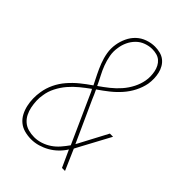

<svg xmlns="http://www.w3.org/2000/svg" viewBox="-221 -838 941 941"><g transform="rotate(45 250.0 -367.5)"><path d="M175 8Q151 8 128.5 2Q106 -4 89 -18Q72 -32 61.5 -52Q51 -72 46 -94.5Q41 -117 40.5 -140.5Q40 -164 44 -188Q49 -220 63.5 -250.5Q78 -281 100.5 -307Q123 -333 149.5 -354.5Q176 -376 204 -395Q191 -421 178.5 -446Q166 -471 155.5 -498Q145 -525 140 -554Q135 -583 140 -613Q144 -638 155.5 -663Q167 -688 186.5 -706.5Q206 -725 232 -734Q258 -743 283 -743Q301 -743 319 -738.5Q337 -734 350.5 -723.5Q364 -713 373 -697.5Q382 -682 386 -664.5Q390 -647 390.5 -628.5Q391 -610 388 -591Q382 -560 367 -530.5Q352 -501 330 -476Q308 -451 281.5 -430Q255 -409 227 -390Q233 -378 238 -366.5Q243 -355 248 -343L345 -129Q348 -134 351 -139.5Q354 -145 357 -151L428 -285H450L373 -142Q369 -134 364 -125Q359 -116 355 -108L402 0H381L341 -88Q328 -67 309.5 -49Q291 -31 269 -18.5Q247 -6 223 1Q199 8 175 8ZM219 -406Q245 -424 269.5 -443.5Q294 -463 314.5 -486.5Q335 -510 349 -537.5Q363 -565 368 -593Q371 -609 370.5 -625Q370 -641 367 -656Q364 -671 357 -684.5Q350 -698 339 -707.5Q328 -717 313 -721Q298 -725 282 -725Q261 -725 238.5 -717Q216 -709 199 -692Q182 -675 172 -653.5Q162 -632 159 -610Q154 -582 159 -554.5Q164 -527 173.5 -502Q183 -477 195.5 -453.5Q208 -430 219 -406ZM178 -10Q201 -10 224 -17.5Q247 -25 267 -38.5Q287 -52 303 -70.5Q319 -89 333 -109L231 -336Q226 -347 221.5 -357.5Q217 -368 211 -378Q186 -360 161.5 -340Q137 -320 116.5 -296Q96 -272 81.5 -243.5Q67 -215 63 -186Q59 -165 60 -144Q61 -123 65 -103Q69 -83 78 -65Q87 -47 102 -34Q117 -21 137 -15.5Q157 -10 178 -10Z"/></g></svg>

Font: Iosevka Curly Slab Thin
Style: Italic
Weight: 100
Italic angle: -9°
Monospace: yes
Designer: Belleve Invis
Foundry: Belleve Invis
Version: Version 22.1.2; ttfautohint (v1.8.4)